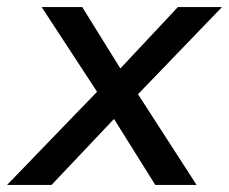

<svg xmlns="http://www.w3.org/2000/svg" viewBox="-56 -524 649 544"><path d="M-36 0 219 -264 62 -504H177L285 -330L448 -504H573L335 -257L501 0H384L267 -187L90 0Z"/></svg>

Font: Mulish SemiBold
Style: Italic
Weight: 600
Italic angle: -9°
Designer: Vernon Adams
Foundry: Vernon Adams
Version: Version 3.603; ttfautohint (v1.8.3)